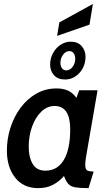

<svg xmlns="http://www.w3.org/2000/svg" viewBox="-20 -960 560 990"><path d="M176 10Q101 10 58.2 -44Q15.5 -98 15.5 -183.5Q15.5 -244 33.8 -301.2Q52 -358.5 86 -404.2Q120 -450 167 -477Q214 -504 271.5 -504Q305.5 -504 330.2 -493Q355 -482 374 -455.5L388.5 -494.5H483L423.5 -150Q419.5 -126.5 419.5 -108.5Q419.5 -87.5 429.5 -81.5Q439.5 -75.5 463 -75.5L436.5 10Q393.5 10 369.8 6.2Q346 2.5 333.2 -10.8Q320.5 -24 310 -52.5Q286.5 -25.5 254.5 -7.8Q222.5 10 176 10ZM214.5 -80Q275.5 -80 308.8 -134.8Q342 -189.5 342 -293.5Q342 -413.5 261.5 -413.5Q223.5 -413.5 193.2 -384.5Q163 -355.5 145.5 -307.5Q128 -259.5 128 -202Q128 -149.5 148.5 -114.8Q169 -80 214.5 -80ZM315.5 -550Q278 -550 258.2 -572.5Q238.5 -595 238.5 -627Q238.5 -658.5 253 -685.5Q267.5 -712.5 291.8 -728.8Q316 -745 344.5 -745Q381.5 -745 401.2 -722Q421 -699 421 -667.5Q421 -635 406.8 -608.2Q392.5 -581.5 368.5 -565.8Q344.5 -550 315.5 -550ZM321 -597Q340.5 -597 354.2 -615Q368 -633 368 -657.5Q367.5 -675 359.5 -685.8Q351.5 -696.5 338 -696.5Q319 -696.5 305.2 -678Q291.5 -659.5 291.5 -636Q291.5 -618.5 300 -607.8Q308.5 -597 321 -597ZM274.5 -775 286 -844.5 459 -939.5 441.5 -833Z"/></svg>

Font: Cabin Condensed SemiBold
Style: Italic
Weight: 600
Width: 3
Italic angle: -10°
Designer: Pablo Impallari
Foundry: Pablo Impallari. http://www.impallari.com Igino Marini. http://www.ikern.com
Version: Version 3.001; ttfautohint (v1.8.3)